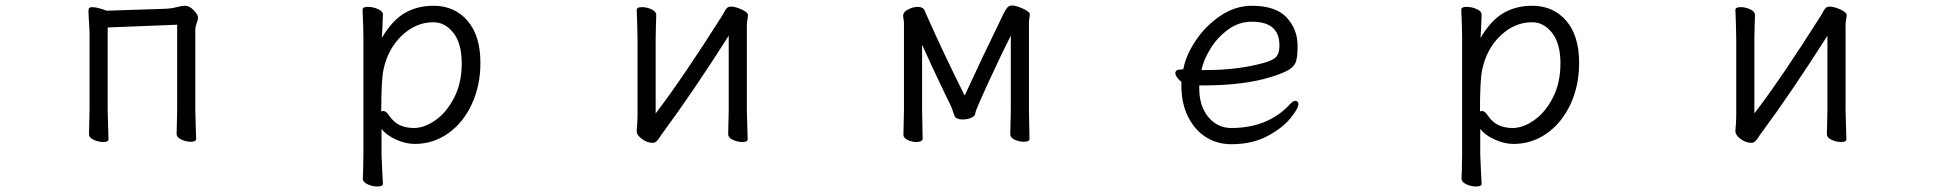

<svg xmlns="http://www.w3.org/2000/svg" viewBox="-20 -507 7040 699"><path d="M372 -407V-106L373 -68L375 0Q375 10 356 10Q338 10 321 2Q304 -6 304 -18L306 -106V-386Q306 -398 303 -443L302 -465Q302 -473 304 -477Q307 -481 316 -481Q327 -481 344.5 -476Q362 -471 368 -468L582 -475Q605 -476 623 -481Q641 -486 655 -486Q669 -486 685 -470Q701 -454 701 -442Q701 -436 696 -422.5Q691 -409 691 -402V-107L692 -69L694 -1Q694 9 675 9Q657 9 640 1Q623 -7 623 -19L625 -107V-417Z M1300 -472Q1300 -482 1319 -482Q1338 -482 1356 -474Q1374 -466 1374 -454L1372 -402L1370 -369Q1408 -433 1453.5 -459.5Q1499 -486 1558 -486Q1635 -486 1682 -431.5Q1729 -377 1729 -278Q1729 -195 1697.5 -127.5Q1666 -60 1611.5 -21.5Q1557 17 1490 17Q1456 17 1420.5 0.5Q1385 -16 1369 -38V56Q1369 61 1372 124Q1374 154 1374 162Q1374 172 1354 172Q1336 172 1318.5 164Q1301 156 1301 144Q1301 128 1302 116L1303 55V-368Q1303 -403 1300 -472ZM1375 -103Q1386 -103 1396 -87Q1414 -61 1436.5 -51Q1459 -41 1487 -41Q1525 -41 1565.5 -69.5Q1606 -98 1633.5 -151.5Q1661 -205 1661 -276Q1661 -349 1630.5 -387.5Q1600 -426 1558 -426Q1494 -426 1443 -377.5Q1392 -329 1376 -253Q1368 -215 1368 -101Q1372 -103 1375 -103Z M2394 -25Q2389 -19 2382.5 -8.5Q2376 2 2370 7.5Q2364 13 2356 13Q2336 13 2317 -1Q2298 -15 2298 -29V-31Q2301 -67 2301 -86V-364L2300 -413L2298 -471Q2298 -481 2317 -481Q2335 -481 2352 -473Q2369 -465 2369 -453Q2369 -432 2368 -417L2367 -364V-94Q2463 -219 2613 -456Q2615 -460 2619 -467.5Q2623 -475 2628 -479Q2633 -483 2641 -483Q2657 -483 2680 -472.5Q2703 -462 2703 -452Q2703 -446 2701 -435.5Q2699 -425 2699 -415V-106L2700 -68L2702 0Q2702 10 2683 10Q2665 10 2648 2Q2631 -6 2631 -18L2633 -106V-377Q2502 -171 2394 -25Z M3531 -96Q3531 -85 3516.5 -78.5Q3502 -72 3484 -72Q3473 -72 3465 -75.5Q3457 -79 3455 -85Q3445 -115 3442 -121L3420 -166Q3371 -268 3337 -344V-106L3339 -1Q3339 4 3332.5 7Q3326 10 3317 10Q3300 10 3284.5 2.5Q3269 -5 3269 -16L3271 -106V-422Q3271 -430 3269.5 -437Q3268 -444 3268 -450L3269 -456Q3271 -465 3288 -473.5Q3305 -482 3321 -482Q3331 -482 3338 -478Q3345 -474 3348 -465Q3351 -456 3353 -453Q3413 -317 3492 -159Q3553 -292 3633 -456Q3640 -470 3646.5 -478.5Q3653 -487 3665 -487Q3679 -487 3704 -475.5Q3729 -464 3729 -456Q3729 -449 3727.5 -441.5Q3726 -434 3726 -425V-106L3728 -1Q3728 9 3708 9Q3690 9 3674 1.5Q3658 -6 3658 -18L3660 -106V-377Q3629 -317 3580 -210.5Q3531 -104 3531 -96Z M4463 -41Q4594 -41 4674 -125Q4686 -140 4697 -140Q4701 -140 4704 -136.5Q4707 -133 4707 -128Q4707 -112 4677.5 -76Q4648 -40 4593 -11Q4538 18 4463 18Q4411 18 4370 -8Q4329 -34 4305 -82.5Q4281 -131 4281 -195V-209Q4272 -216 4265.5 -225Q4259 -234 4259 -241Q4259 -247 4264 -250.5Q4269 -254 4278 -254L4288 -255Q4297 -305 4333 -359Q4369 -413 4423 -449.5Q4477 -486 4538 -486Q4624 -486 4664 -443.5Q4704 -401 4704 -340Q4704 -302 4698.5 -284Q4693 -266 4673 -253.5Q4653 -241 4608 -227Q4510 -196 4359 -196H4346V-186Q4346 -121 4379 -81Q4412 -41 4463 -41ZM4374 -252Q4486 -252 4581 -278Q4616 -288 4627 -301Q4638 -314 4638 -341Q4638 -385 4613 -406.5Q4588 -428 4537 -428Q4491 -428 4452 -400Q4413 -372 4387.5 -331Q4362 -290 4354 -252Z M5300 -472Q5300 -482 5319 -482Q5338 -482 5356 -474Q5374 -466 5374 -454L5372 -402L5370 -369Q5408 -433 5453.5 -459.5Q5499 -486 5558 -486Q5635 -486 5682 -431.5Q5729 -377 5729 -278Q5729 -195 5697.5 -127.5Q5666 -60 5611.5 -21.5Q5557 17 5490 17Q5456 17 5420.5 0.5Q5385 -16 5369 -38V56Q5369 61 5372 124Q5374 154 5374 162Q5374 172 5354 172Q5336 172 5318.5 164Q5301 156 5301 144Q5301 128 5302 116L5303 55V-368Q5303 -403 5300 -472ZM5375 -103Q5386 -103 5396 -87Q5414 -61 5436.5 -51Q5459 -41 5487 -41Q5525 -41 5565.5 -69.5Q5606 -98 5633.5 -151.5Q5661 -205 5661 -276Q5661 -349 5630.5 -387.5Q5600 -426 5558 -426Q5494 -426 5443 -377.5Q5392 -329 5376 -253Q5368 -215 5368 -101Q5372 -103 5375 -103Z M6394 -25Q6389 -19 6382.5 -8.5Q6376 2 6370 7.5Q6364 13 6356 13Q6336 13 6317 -1Q6298 -15 6298 -29V-31Q6301 -67 6301 -86V-364L6300 -413L6298 -471Q6298 -481 6317 -481Q6335 -481 6352 -473Q6369 -465 6369 -453Q6369 -432 6368 -417L6367 -364V-94Q6463 -219 6613 -456Q6615 -460 6619 -467.5Q6623 -475 6628 -479Q6633 -483 6641 -483Q6657 -483 6680 -472.5Q6703 -462 6703 -452Q6703 -446 6701 -435.5Q6699 -425 6699 -415V-106L6700 -68L6702 0Q6702 10 6683 10Q6665 10 6648 2Q6631 -6 6631 -18L6633 -106V-377Q6502 -171 6394 -25Z"/></svg>

Font: Iansui 0.93
Style: Regular
Weight: 400
Designer: But Ko / Fontworks Inc.
Foundry: zi-hi.com / Fontworks Inc.
Version: Version 0.931